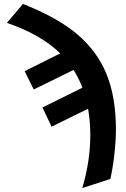

<svg xmlns="http://www.w3.org/2000/svg" viewBox="-20 -748 640 976"><path d="M439 -61Q439 -130.9 427.7 -195.3L242.2 -104L195.8 -201.7L398.9 -302.2Q382.3 -346.7 354 -392.6L151.4 -293L105.5 -386.2L286.1 -476.6Q188.5 -572.3 15.1 -631.8L96.7 -728Q272.9 -658.7 373.8 -572.8Q474.6 -486.8 522 -370.1Q569.3 -253.4 569.3 -88.4Q569.3 -35.2 561.5 35.4Q553.7 106 541 161.6L398.4 208Q439 70.3 439 -61Z"/></svg>

Font: Cousine
Style: Bold
Weight: 700
Monospace: yes
Designer: Steve Matteson
Foundry: Ascender Corporation
Version: Version 1.20